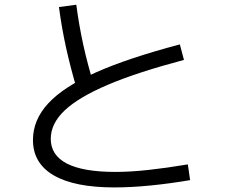

<svg xmlns="http://www.w3.org/2000/svg" viewBox="-20 -778 978 822"><path d="M210 -27.3C269.2 7.2 355.8 24.4 469.7 24.4C517.9 24.4 569.7 21.6 625 16.1C680.3 10.6 736.7 2.9 793.9 -6.8L784.2 -74.2C721.7 -63.8 665 -55.8 614.3 -50.3C563.5 -44.8 516.6 -42 473.6 -42C381.8 -42 312.8 -53.9 266.6 -77.6C220.4 -101.4 197.3 -136.7 197.3 -183.6C197.3 -227.2 217.3 -267.9 257.3 -305.7C297.4 -343.4 359.2 -380 442.9 -415.5C526.5 -451 634.8 -486.3 767.6 -521.5L750 -587.9C602.2 -548.8 482.3 -508.8 390.1 -467.8C298 -426.8 230.1 -382.6 186.5 -335.4C142.9 -288.2 121.1 -236 121.1 -178.7C121.1 -112.3 150.7 -61.8 210 -27.3ZM263.2 -572.3C275.9 -515 291.3 -455.7 309.6 -394.5L382.8 -412.1C364.6 -470.7 349.3 -528.2 336.9 -584.5C324.5 -640.8 314.5 -698.6 306.6 -757.8L232.4 -748C240.2 -688.2 250.5 -629.6 263.2 -572.3Z"/></svg>

Font: Pretendard Variable
Style: Regular
Weight: 400
Designer: Base glyphs from Inter by Rasmus Andersson; Hangeul glyphs from Noto Sans CJK(Source Han Sans) by Jang Soo-young and Kan
Foundry: Kil Hyung-jin
Version: Version 1.309;Glyphs 3.2 (3225)